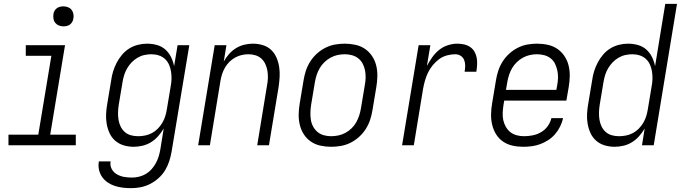

<svg xmlns="http://www.w3.org/2000/svg" viewBox="-20 -755 3540 998"><path d="M374 0H24V-55H179L247 -465H114V-520H318L241 -55H374ZM310 -618Q297 -618 286 -622.5Q275 -627 267.5 -636Q260 -645 258 -657.5Q256 -670 258 -683Q259 -691 264 -699.5Q269 -708 276.5 -713Q284 -718 292.5 -720Q301 -722 309 -722Q322 -722 333.5 -717.5Q345 -713 352 -704Q359 -695 361.5 -682.5Q364 -670 361 -657Q360 -649 355 -640.5Q350 -632 343 -627Q336 -622 327 -620Q318 -618 310 -618Z M662 223Q640 223 618.5 220.5Q597 218 577 211.5Q557 205 540 193.5Q523 182 511 165Q499 148 494.5 127Q490 106 494 84H555Q551 105 560.5 123Q570 141 587.5 151Q605 161 625 164.5Q645 168 666 168Q684 168 702.5 163.5Q721 159 737.5 149.5Q754 140 767 125.5Q780 111 789.5 94Q799 77 804.5 59Q810 41 813 24L831 -87Q818 -65 801.5 -46.5Q785 -28 764.5 -15.5Q744 -3 720.5 2.5Q697 8 675 8Q648 8 623 0.5Q598 -7 579 -23.5Q560 -40 549.5 -63Q539 -86 534.5 -111.5Q530 -137 531.5 -164Q533 -191 538 -218L558 -338Q561 -361 568 -384Q575 -407 586.5 -429Q598 -451 614.5 -470.5Q631 -490 652 -503Q673 -516 697 -522Q721 -528 744 -528Q771 -528 796 -521Q821 -514 839.5 -497.5Q858 -481 869 -458.5Q880 -436 885 -411L903 -520H964L872 33Q868 57 860 82Q852 107 838.5 129.5Q825 152 804.5 170.5Q784 189 760.5 201Q737 213 712 218Q687 223 662 223ZM698 -47Q715 -47 733.5 -50.5Q752 -54 769 -63Q786 -72 799.5 -85.5Q813 -99 823 -115.5Q833 -132 838.5 -149.5Q844 -167 847 -185L867 -305Q871 -325 871.5 -344.5Q872 -364 869 -383Q866 -402 858.5 -419Q851 -436 837.5 -448.5Q824 -461 805.5 -467Q787 -473 767 -473Q749 -473 730.5 -469Q712 -465 695 -455Q678 -445 664.5 -431Q651 -417 641 -400Q631 -383 625.5 -365Q620 -347 617 -329L597 -209Q594 -189 593.5 -170Q593 -151 596 -132.5Q599 -114 607 -97.5Q615 -81 628.5 -69Q642 -57 660 -52Q678 -47 698 -47Z M1010 0 1096 -520H1157L1143 -435Q1154 -455 1170 -473.5Q1186 -492 1206.5 -504.5Q1227 -517 1249.5 -522.5Q1272 -528 1294 -528Q1321 -528 1346 -520.5Q1371 -513 1389 -496Q1407 -479 1417 -456Q1427 -433 1431 -407.5Q1435 -382 1433.5 -355.5Q1432 -329 1428 -302L1378 0H1317L1368 -311Q1372 -331 1372.5 -350Q1373 -369 1370 -387Q1367 -405 1359.5 -421.5Q1352 -438 1339 -450Q1326 -462 1308.5 -467.5Q1291 -473 1271 -473Q1254 -473 1236.5 -469Q1219 -465 1202.5 -456Q1186 -447 1172.5 -433.5Q1159 -420 1149.5 -403.5Q1140 -387 1134.5 -370Q1129 -353 1126 -335L1071 0Z M1701 8Q1673 8 1645.5 2Q1618 -4 1596 -19Q1574 -34 1559.5 -56.5Q1545 -79 1538.5 -105.5Q1532 -132 1532.5 -160.5Q1533 -189 1538 -218L1558 -338Q1562 -363 1570 -387.5Q1578 -412 1592.5 -435Q1607 -458 1627.5 -476.5Q1648 -495 1672 -507Q1696 -519 1721.5 -523.5Q1747 -528 1772 -528Q1800 -528 1827.5 -522Q1855 -516 1877 -501Q1899 -486 1914 -463.5Q1929 -441 1935.5 -414.5Q1942 -388 1941.5 -359.5Q1941 -331 1936 -302L1916 -182Q1912 -157 1904 -132.5Q1896 -108 1881.5 -85Q1867 -62 1846.5 -43.5Q1826 -25 1802 -13Q1778 -1 1752 3.5Q1726 8 1701 8ZM1701 -47Q1720 -47 1739 -51Q1758 -55 1775.5 -64.5Q1793 -74 1807.5 -88Q1822 -102 1831.5 -119Q1841 -136 1847 -154.5Q1853 -173 1856 -191L1876 -311Q1880 -331 1880.5 -350.5Q1881 -370 1877.5 -388.5Q1874 -407 1865.5 -423.5Q1857 -440 1842.5 -451.5Q1828 -463 1809.5 -468Q1791 -473 1772 -473Q1753 -473 1734.5 -469Q1716 -465 1698.5 -455.5Q1681 -446 1666.5 -432Q1652 -418 1642 -401Q1632 -384 1626 -365.5Q1620 -347 1617 -329L1597 -209Q1594 -189 1593.5 -169.5Q1593 -150 1596 -131.5Q1599 -113 1608 -96.5Q1617 -80 1631 -68.5Q1645 -57 1663.5 -52Q1682 -47 1701 -47Z M2070 0 2156 -520H2217L2199 -412Q2211 -435 2226.5 -457Q2242 -479 2262.5 -495.5Q2283 -512 2308 -520Q2333 -528 2357 -528Q2376 -528 2393 -524Q2410 -520 2424 -510.5Q2438 -501 2446.5 -486Q2455 -471 2458 -454Q2461 -437 2460 -419Q2459 -401 2456 -382H2395Q2398 -398 2398 -414Q2398 -430 2392.5 -443.5Q2387 -457 2374.5 -465Q2362 -473 2346 -473Q2325 -473 2303 -467Q2281 -461 2262.5 -447.5Q2244 -434 2229 -415.5Q2214 -397 2204.5 -377Q2195 -357 2189 -336Q2183 -315 2179 -293L2131 0Z M2700 8Q2671 8 2644 2Q2617 -4 2595 -19Q2573 -34 2559 -56.5Q2545 -79 2538.5 -105.5Q2532 -132 2532.5 -160.5Q2533 -189 2538 -218L2558 -338Q2562 -363 2570 -387.5Q2578 -412 2592.5 -435Q2607 -458 2627.5 -476.5Q2648 -495 2672 -507Q2696 -519 2721 -523.5Q2746 -528 2771 -528Q2800 -528 2827.5 -522Q2855 -516 2877 -501Q2899 -486 2914 -463.5Q2929 -441 2935.5 -414.5Q2942 -388 2941.5 -359.5Q2941 -331 2936 -302L2924 -232H2601L2597 -209Q2594 -189 2593 -169Q2592 -149 2596 -130.5Q2600 -112 2609.5 -95.5Q2619 -79 2633 -68Q2647 -57 2665.5 -52Q2684 -47 2704 -47Q2726 -47 2749 -51.5Q2772 -56 2792.5 -68Q2813 -80 2827 -99.5Q2841 -119 2846 -141H2907Q2902 -119 2891.5 -97.5Q2881 -76 2865.5 -58Q2850 -40 2830 -27Q2810 -14 2788.5 -6Q2767 2 2744.5 5Q2722 8 2700 8ZM2872 -288 2876 -311Q2880 -331 2880.5 -350.5Q2881 -370 2877 -388.5Q2873 -407 2865 -423.5Q2857 -440 2842.5 -451.5Q2828 -463 2809.5 -468Q2791 -473 2771 -473Q2753 -473 2734.5 -469Q2716 -465 2698.5 -455.5Q2681 -446 2666.5 -432Q2652 -418 2642 -401Q2632 -384 2626 -365.5Q2620 -347 2617 -329L2610 -288Z M3175 8Q3148 8 3123 0.5Q3098 -7 3079 -23.5Q3060 -40 3049.5 -63Q3039 -86 3034.5 -111.5Q3030 -137 3031.5 -164Q3033 -191 3038 -218L3058 -338Q3061 -361 3068 -384Q3075 -407 3086.5 -429Q3098 -451 3114.5 -470.5Q3131 -490 3152 -503Q3173 -516 3197 -522Q3221 -528 3244 -528Q3271 -528 3296 -521Q3321 -514 3339.5 -497.5Q3358 -481 3369 -458.5Q3380 -436 3385 -411L3438 -735H3499L3378 0H3317L3331 -87Q3318 -65 3301.5 -46.5Q3285 -28 3264.5 -15.5Q3244 -3 3220.5 2.5Q3197 8 3175 8ZM3198 -47Q3215 -47 3233.5 -50.5Q3252 -54 3269 -63Q3286 -72 3299.5 -85.5Q3313 -99 3323 -115.5Q3333 -132 3338.5 -149.5Q3344 -167 3347 -185L3367 -305Q3371 -325 3371.5 -344.5Q3372 -364 3369 -383Q3366 -402 3358.5 -419Q3351 -436 3337.5 -448.5Q3324 -461 3305.5 -467Q3287 -473 3267 -473Q3249 -473 3230.5 -469Q3212 -465 3195 -455Q3178 -445 3164.5 -431Q3151 -417 3141 -400Q3131 -383 3125.5 -365Q3120 -347 3117 -329L3097 -209Q3094 -189 3093.5 -170Q3093 -151 3096 -132.5Q3099 -114 3107 -97.5Q3115 -81 3128.5 -69Q3142 -57 3160 -52Q3178 -47 3198 -47Z"/></svg>

Font: Iosevka Term Curly Lt Obl
Style: Regular
Weight: 300
Italic angle: -9°
Designer: Belleve Invis
Foundry: Belleve Invis
Version: Version 32.3.0